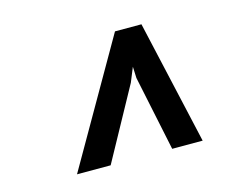

<svg xmlns="http://www.w3.org/2000/svg" viewBox="-63 -805 714 565"><g transform="rotate(-15 293.5 -522.5)"><path d="M210.9 -333.5H108.4L325.2 -710.9H405.8L491.2 -333.5H398.4L350.6 -562L349.1 -596.7L331.1 -552.7Z"/></g></svg>

Font: TypoPRO Roboto Mono
Style: Italic
Weight: 500
Designer: Google
Version: Version 2.000986; 2015; ttfautohint (v1.3)